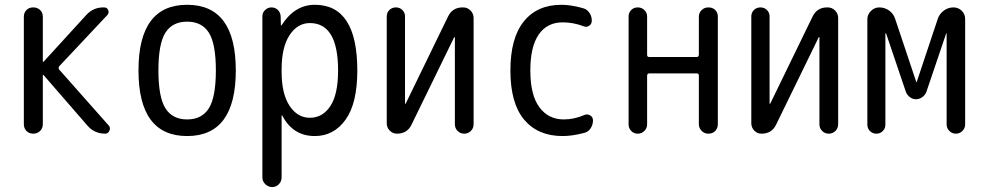

<svg xmlns="http://www.w3.org/2000/svg" viewBox="-20 -550 4040 790"><path d="M78.1 -39.1V-481.4Q78.1 -498 88.9 -508.8Q99.6 -519.5 116.7 -519.5Q133.8 -519.5 145 -508.8Q156.2 -498 156.2 -481.4V-295.9H157.2H159.2L335 -488.3Q364.3 -520.5 408.2 -519.5Q420.9 -519.5 425.3 -508.3Q429.7 -497.1 421.9 -488.3L223.6 -277.3Q218.8 -270.5 223.6 -263.7L427.7 -33.2Q435.5 -24.4 430.2 -12.2Q424.8 0 413.1 0Q368.2 0 339.8 -33.2L159.2 -241.2Q158.2 -242.2 157.2 -242.2Q156.2 -242.2 156.2 -241.2V-39.1Q156.2 -22.5 145 -11.2Q133.8 0 116.7 0Q99.6 0 88.9 -11.2Q78.1 -22.5 78.1 -39.1Z M839.4 -415.5Q810.5 -460.9 750 -460.9Q689.5 -460.9 660.6 -415.5Q631.8 -370.1 631.8 -260.3Q631.8 -150.4 660.6 -104.5Q689.5 -58.6 750 -58.6Q810.5 -58.6 839.4 -104.5Q868.2 -150.4 868.2 -260.3Q868.2 -370.1 839.4 -415.5ZM950.2 -260.3Q950.2 9.8 750 9.8Q549.8 9.8 549.8 -260.3Q549.8 -530.3 750 -530.3Q950.2 -530.3 950.2 -260.3Z M1138.7 -264.6V-254.9Q1138.7 -164.1 1171.4 -114.7Q1204.1 -65.4 1254.9 -65.4Q1307.6 -65.4 1339.4 -113.8Q1371.1 -162.1 1371.1 -259.8Q1371.1 -455.1 1254.9 -455.1Q1204.1 -455.1 1171.4 -405.3Q1138.7 -355.5 1138.7 -264.6ZM1059.6 179.7V-483.4Q1059.6 -498 1070.8 -508.8Q1082 -519.5 1096.7 -519.5Q1112.3 -519.5 1123 -509.3Q1133.8 -499 1134.8 -483.4L1135.7 -446.3Q1135.7 -445.3 1136.7 -445.3Q1138.7 -445.3 1138.7 -446.3Q1192.4 -530.3 1275.4 -530.3Q1450.2 -530.3 1450.2 -259.8Q1450.2 -125 1401.9 -57.6Q1353.5 9.8 1275.4 9.8Q1185.5 9.8 1141.6 -74.2Q1141.6 -75.2 1139.6 -75.2Q1138.7 -75.2 1138.7 -74.2V179.7Q1138.7 196.3 1127.4 208Q1116.2 219.7 1100.1 219.7Q1084 219.7 1071.8 208Q1059.6 196.3 1059.6 179.7Z M1613.3 0Q1595.7 0 1583.5 -12.7Q1571.3 -25.4 1571.3 -43V-482.4Q1571.3 -498 1582 -508.8Q1592.8 -519.5 1608.9 -519.5Q1625 -519.5 1635.7 -508.8Q1646.5 -498 1646.5 -482.4V-124Q1646.5 -123 1647.5 -123Q1649.4 -123 1649.4 -124L1823.2 -481.4Q1841.8 -520.5 1885.7 -519.5Q1903.3 -519.5 1916 -506.8Q1928.7 -494.1 1928.7 -475.6V-39.1Q1928.7 -22.5 1917.5 -11.2Q1906.2 0 1890.1 0Q1874 0 1862.8 -11.2Q1851.6 -22.5 1851.6 -39.1V-396.5Q1851.6 -397.5 1850.6 -397.5Q1848.6 -397.5 1848.6 -396.5L1673.8 -38.1Q1656.2 0 1613.3 0Z M2294.9 9.8Q2193.4 9.8 2136.7 -57.6Q2080.1 -125 2080.1 -259.8Q2080.1 -393.6 2135.3 -461.9Q2190.4 -530.3 2290 -530.3Q2329.1 -530.3 2377.9 -516.6Q2394.5 -512.7 2404.8 -498Q2415 -483.4 2415 -464.8Q2415 -451.2 2403.8 -443.8Q2392.6 -436.5 2379.9 -442.4Q2338.9 -458 2294.9 -458Q2231.4 -458 2196.8 -408.2Q2162.1 -358.4 2162.1 -259.8Q2162.1 -159.2 2199.2 -108.9Q2236.3 -58.6 2299.8 -58.6Q2342.8 -58.6 2384.8 -77.1Q2396.5 -82 2408.2 -75.2Q2419.9 -68.4 2419.9 -54.7Q2419.9 -37.1 2410.2 -22Q2400.4 -6.8 2382.8 -2.9Q2334 9.8 2294.9 9.8Z M2566.4 -38.1V-482.4Q2566.4 -498 2577.1 -508.8Q2587.9 -519.5 2604 -519.5Q2620.1 -519.5 2631.3 -508.8Q2642.6 -498 2642.6 -482.4V-324.2Q2642.6 -315.4 2651.4 -315.4H2846.7Q2854.5 -315.4 2855.5 -324.2V-481.4Q2855.5 -497.1 2866.7 -508.3Q2877.9 -519.5 2895 -519.5Q2912.1 -519.5 2922.9 -508.8Q2933.6 -498 2933.6 -481.4V-39.1Q2933.6 -22.5 2922.9 -11.2Q2912.1 0 2895 0Q2877.9 0 2866.7 -11.7Q2855.5 -23.4 2855.5 -39.1V-239.3Q2855.5 -248 2846.7 -248H2651.4Q2643.6 -248 2642.6 -239.3V-38.1Q2642.6 -22.5 2631.3 -11.2Q2620.1 0 2604 0Q2587.9 0 2577.1 -11.2Q2566.4 -22.5 2566.4 -38.1Z M3113.3 0Q3095.7 0 3083.5 -12.7Q3071.3 -25.4 3071.3 -43V-482.4Q3071.3 -498 3082 -508.8Q3092.8 -519.5 3108.9 -519.5Q3125 -519.5 3135.7 -508.8Q3146.5 -498 3146.5 -482.4V-124Q3146.5 -123 3147.5 -123Q3149.4 -123 3149.4 -124L3323.2 -481.4Q3341.8 -520.5 3385.7 -519.5Q3403.3 -519.5 3416 -506.8Q3428.7 -494.1 3428.7 -475.6V-39.1Q3428.7 -22.5 3417.5 -11.2Q3406.2 0 3390.1 0Q3374 0 3362.8 -11.2Q3351.6 -22.5 3351.6 -39.1V-396.5Q3351.6 -397.5 3350.6 -397.5Q3348.6 -397.5 3348.6 -396.5L3173.8 -38.1Q3156.2 0 3113.3 0Z M3548.8 -37.1V-470.7Q3548.8 -490.2 3563.5 -504.9Q3578.1 -519.5 3597.7 -519.5Q3620.1 -519.5 3638.2 -506.8Q3656.2 -494.1 3663.1 -472.7L3750 -212.9Q3750 -211.9 3751 -211.9Q3752 -211.9 3752 -212.9L3838.9 -473.6Q3845.7 -493.2 3863.3 -506.3Q3880.9 -519.5 3903.3 -519.5Q3922.9 -519.5 3937 -505.9Q3951.2 -492.2 3951.2 -471.7V-38.1Q3951.2 -22.5 3939.9 -11.2Q3928.7 0 3913.1 0Q3897.5 0 3886.2 -11.2Q3875 -22.5 3875 -38.1V-412.1Q3875 -413.1 3874 -413.1Q3873 -413.1 3873 -412.1L3792 -172.9Q3787.1 -159.2 3774.9 -150.4Q3762.7 -141.6 3749 -141.6Q3735.4 -141.6 3723.6 -150.4Q3711.9 -159.2 3707 -172.9L3626 -412.1Q3626 -413.1 3624 -413.1Q3623 -413.1 3623 -412.1V-37.1Q3623 -21.5 3612.3 -10.7Q3601.6 0 3585.9 0Q3570.3 0 3559.6 -10.7Q3548.8 -21.5 3548.8 -37.1Z"/></svg>

Font: Rounded Mgen+ 1m regular
Style: Regular
Weight: 400
Designer: [Source Han Sans]
Ryoko NISHIZUKA  (kana & ideographs); Paul D. Hunt (Latin, Greek & Cyrillic); Wenlong ZHANG  (bopomofo
Version: Version 1.059.20150602